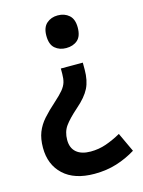

<svg xmlns="http://www.w3.org/2000/svg" viewBox="-113 -610 645 869"><g transform="rotate(-15 210.0 -176.0)"><path d="M299 -275Q299 -224 281.5 -189Q264 -154 220 -116Q178 -79 159 -52.5Q140 -26 140 12Q140 50 163.5 70Q187 90 230 90Q268 90 302.5 78Q337 66 373 46L415 136Q373 162 325 177Q277 192 221 192Q127 192 76 144.5Q25 97 25 18Q25 -24 37 -54.5Q49 -85 72.5 -111.5Q96 -138 131 -169Q158 -193 172 -210Q186 -227 191 -243.5Q196 -260 196 -283V-308H299ZM318 -468Q318 -427 297.5 -409Q277 -391 244 -391Q213 -391 192 -409Q171 -427 171 -468Q171 -507 192 -525.5Q213 -544 244 -544Q276 -544 297 -525.5Q318 -507 318 -468Z"/></g></svg>

Font: Noto Sans Gurmukhi UI SemiCondensed SemiBold
Style: Regular
Weight: 600
Width: 4
Designer: Jelle Bosma - Monotype Design Team
Foundry: Monotype Imaging Inc.
Version: Version 2.004; ttfautohint (v1.8.4.7-5d5b)